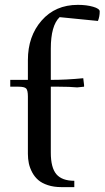

<svg xmlns="http://www.w3.org/2000/svg" viewBox="-20 -766 428 786"><path d="M22 -411.1V-439H94.2V-520Q94.2 -617.7 150.4 -681.9Q206.5 -746.1 298.8 -746.1Q334.5 -746.1 361.3 -738.3Q388.2 -730.5 388.2 -719.2Q388.2 -698.2 380.9 -680.2L224.1 -695.8Q188 -661.1 188 -566.9V-439Q251 -439 320.8 -445.8L324.2 -418V-411.1L295.9 -408.2Q266.1 -411.1 219.2 -411.1H188V-141.1Q188 -79.6 210.9 -52.7Q233.9 -25.9 284.2 -25.9V0H231Q200.2 0 175.8 -8.1Q151.4 -16.1 136.5 -29.1Q121.6 -42 111.8 -60.3Q102.1 -78.6 98.1 -97.2Q94.2 -115.7 94.2 -136.2V-371.1Q94.2 -396 87.2 -403.6Q80.1 -411.1 55.2 -411.1Z"/></svg>

Font: Dihjauti S
Style: Bold
Weight: 700
Designer: T. Christopher White
Version: Version 3.0.0